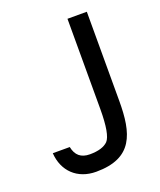

<svg xmlns="http://www.w3.org/2000/svg" viewBox="-117 -671 631 755"><g transform="rotate(-20 198.5 -294.0)"><path d="M20 -119C25 -43 77 8 156 8C310 8 336 -87 336 -223V-596H255V-219C255 -147 247 -104 232 -88C217 -73 192 -65 156 -65C119 -65 98 -83 91 -119Z"/></g></svg>

Font: linja pona
Style: Regular
Weight: 400
Foundry: jan Same & David A Roberts
Version: Version 4.9